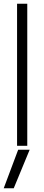

<svg xmlns="http://www.w3.org/2000/svg" viewBox="-22 -786 237 1035"><path d="M125 0H70V-766H125ZM138 21 52 229H-2Q18 176 37 125Q56 74 76 21Z"/></svg>

Font: Josefin Sans
Style: Regular
Weight: 400
Designer: Santiago Orozco
Foundry: Typemade
Version: Version 1.0